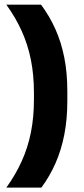

<svg xmlns="http://www.w3.org/2000/svg" viewBox="-20 -696 366 840"><path d="M128.5 -290.4Q128.5 -367.6 115.3 -433.8Q102.1 -500 75.3 -559.5Q48.6 -619 7.8 -675.5H159.6Q196.4 -626.2 222.1 -569.1Q247.8 -512 261.2 -444.6Q274.6 -377.2 274.6 -296.1V-254.8Q274.6 -173.8 261.2 -106.2Q247.9 -38.6 222.7 18.4Q197.5 75.5 161 124.8H7.8Q48.6 67.8 75.3 8.5Q102.1 -50.8 115.3 -117.1Q128.5 -183.5 128.5 -260.6Z"/></svg>

Font: Anek Odia Medium
Style: Regular
Weight: 500
Designer: Yesha Goshar & Mahesh Sahu (Odia), Yesha Goshar (Latin)
Foundry: Ek Type
Version: Version 1.003